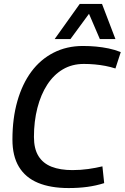

<svg xmlns="http://www.w3.org/2000/svg" viewBox="-20 -943 632 973"><path d="M328 10Q236 10 172.5 -16.5Q109 -43 76 -97.5Q43 -152 43 -236Q43 -343 68 -430.5Q93 -518 139 -580Q185 -642 251.5 -676Q318 -710 400 -710Q435 -710 467 -707Q499 -704 530.5 -697.5Q562 -691 592 -679L565 -596Q540 -604 514 -609Q488 -614 460.5 -616.5Q433 -619 405 -619Q345 -619 298.5 -591.5Q252 -564 219.5 -514Q187 -464 169.5 -396Q152 -328 152 -249Q152 -189 175 -152Q198 -115 241.5 -98Q285 -81 347 -81Q389 -81 427.5 -86.5Q466 -92 499 -100L508 -15Q467 -2 423 4Q379 10 328 10ZM257 -745 384 -923H497L565 -745H486L431 -873L337 -745Z"/></svg>

Font: Georama ExtraCondensed Thin Medium
Style: Italic
Weight: 500
Italic angle: -9°
Version: Version 1.001